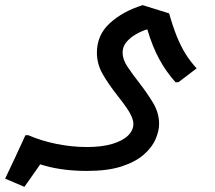

<svg xmlns="http://www.w3.org/2000/svg" viewBox="-24 -460 835 747"><path d="M315 205Q223 205 151.5 185Q80 165 38 146L75 66H86Q137 88 196 100Q255 112 315 112Q372 112 412.5 100Q453 88 474 67.5Q495 47 495 22Q495 6 483 -17Q471 -40 437 -83Q396 -135 374.5 -173.5Q353 -212 353 -255Q353 -324 403.5 -370Q454 -416 531 -440L634 -408Q649 -355 664.5 -317Q680 -279 698.5 -249.5Q717 -220 741 -194L670 -140H659Q622 -181 595.5 -230Q569 -279 549 -346Q526 -339 504.5 -326.5Q483 -314 468 -296.5Q453 -279 453 -255Q453 -229 472 -200.5Q491 -172 516 -140Q545 -103 570 -62.5Q595 -22 595 22Q595 49 581.5 81Q568 113 535.5 141.5Q503 170 449 187.5Q395 205 315 205ZM71 267 -4 235 76 66 184 106Z"/></svg>

Font: Fustat SemiBold
Style: Regular
Weight: 600
Designer: Mohamed Gaber, Khaled Hosny, Laura Garcia Mut
Foundry: Kief Type Foundry, Alif Type Foundry, Hard Type Foundry
Version: Version 1.007